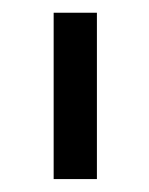

<svg xmlns="http://www.w3.org/2000/svg" viewBox="-20 -735 230 297"><path d="M129.9 -715.3V-458H63V-715.3Z"/></svg>

Font: AnjaliOldLipi
Style: Regular
Weight: 400
Designer: Kevin & Siji
Foundry: Core : Kevin & Siji
Modification : Hiran Venugopalan
Opentype mlm2 support: Rajeesh Nambiar
New Feature Table : Santhosh
Version: Version 7.1.0+20221109